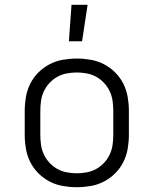

<svg xmlns="http://www.w3.org/2000/svg" viewBox="-20 -772 640 800"><path d="M300 8Q271 8 242 3Q213 -2 187 -15.5Q161 -29 140 -50Q119 -71 106 -97Q93 -123 88 -152Q83 -181 83 -210V-310Q83 -339 88 -368Q93 -397 106 -423Q119 -449 140 -470Q161 -491 187 -504.5Q213 -518 242 -523Q271 -528 300 -528Q329 -528 358 -523Q387 -518 413 -504.5Q439 -491 460 -470Q481 -449 494 -423Q507 -397 512 -368Q517 -339 517 -310V-210Q517 -181 512 -152Q507 -123 494 -97Q481 -71 460 -50Q439 -29 413 -15.5Q387 -2 358 3Q329 8 300 8ZM300 -50Q321 -50 342 -54Q363 -58 381 -68Q399 -78 413.5 -93.5Q428 -109 437 -128Q446 -147 449 -168Q452 -189 452 -210V-310Q452 -331 449 -352Q446 -373 437 -392Q428 -411 413.5 -426.5Q399 -442 381 -452Q363 -462 342 -466Q321 -470 300 -470Q279 -470 258 -466Q237 -462 219 -452Q201 -442 186.5 -426.5Q172 -411 163 -392Q154 -373 151 -352Q148 -331 148 -310V-210Q148 -189 151 -168Q154 -147 163 -128Q172 -109 186.5 -93.5Q201 -78 219 -68Q237 -58 258 -54Q279 -50 300 -50ZM267 -600 278 -752H345L322 -600Z"/></svg>

Font: Iosevka Light Extended
Style: Regular
Weight: 300
Width: 7
Monospace: yes
Designer: Belleve Invis
Foundry: Belleve Invis
Version: Version 32.5.0; ttfautohint (v1.8.4)